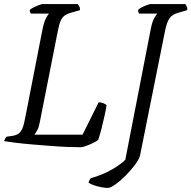

<svg xmlns="http://www.w3.org/2000/svg" viewBox="-28 -724 941 944"><path d="M371 0Q343 0 304.5 -1.5Q266 -3 222 -6.5Q178 -10 134.5 -13.5Q91 -17 54 -21.5Q17 -26 -8 -30Q-5 -38 -2 -43.5Q1 -49 5 -52L33 -56Q51 -59 62.5 -66.5Q74 -74 82 -92.5Q90 -111 96 -145L181 -580Q188 -615 198 -634Q208 -653 213 -657H124Q121 -661 119.5 -665.5Q118 -670 118 -675Q124 -681 137 -687.5Q150 -694 163 -699Q176 -704 182 -704H354Q357 -700 361.5 -693Q366 -686 365 -674L319 -661Q302 -656 290.5 -648Q279 -640 271 -623.5Q263 -607 257 -575L168 -125Q164 -101 156 -85.5Q148 -70 141 -62H378L457 -221Q469 -221 480 -216.5Q491 -212 496 -207Q492 -182 485.5 -152.5Q479 -123 471.5 -93.5Q464 -64 455 -36Q446 -29 429.5 -21Q413 -13 396.5 -7Q380 -1 371 0ZM501 200Q489 200 470.5 196.5Q452 193 434.5 187Q417 181 407 174Q409 168 412 161.5Q415 155 419 152Q478 135 522 109.5Q566 84 588 62L713 -580Q720 -617 730.5 -635Q741 -653 745 -657H656Q655 -660 652.5 -664.5Q650 -669 651 -675Q657 -682 670 -688.5Q683 -695 695.5 -699.5Q708 -704 713 -704H883Q886 -700 890 -692.5Q894 -685 892 -674L848 -661Q819 -653 806 -635Q793 -617 784 -575L660 43Q654 62 634 88.5Q614 115 588.5 140.5Q563 166 539 183Q515 200 501 200Z"/></svg>

Font: Texturina Medium 12pt ExtraLight
Style: Italic
Weight: 250
Italic angle: -11°
Version: Version 1.002